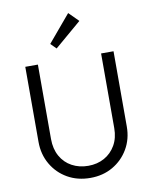

<svg xmlns="http://www.w3.org/2000/svg" viewBox="-101 -1026 879 1110"><g transform="rotate(-10 338.0 -470.5)"><path d="M339 10Q264 10 205.5 -23.5Q147 -57 113 -115.5Q79 -174 79 -247V-688H153V-251Q153 -193 177 -150Q201 -107 243.5 -84Q286 -61 339 -61Q392 -61 433.5 -84Q475 -107 499.5 -149.5Q524 -192 524 -250V-688H597V-246Q597 -173 563 -115Q529 -57 471 -23.5Q413 10 339 10ZM276 -761 244 -793 377 -951 433 -895Z"/></g></svg>

Font: Outfit Light
Style: Regular
Weight: 300
Designer: Rodrigo Fuenzalida
Foundry: fragTYPE
Version: Version 1.100; ttfautohint (v1.8.4.7-5d5b)